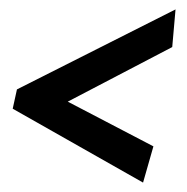

<svg xmlns="http://www.w3.org/2000/svg" viewBox="-20 -469 398 408"><path d="M7 -238 284 -81 306 -158 124 -253 346 -369 353 -449 16 -279Z"/></svg>

Font: DonutKreme
Style: Regular
Weight: 400
Designer: Impallari Type
Foundry: Impallari Type
Version: Version 2.100